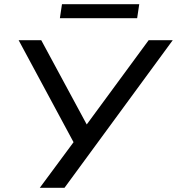

<svg xmlns="http://www.w3.org/2000/svg" viewBox="-20 -897 845 917"><path d="M170 0 341 -231 343 -196 69 -705H177L401 -290H385L690 -705H805L288 0ZM266 -810 276 -877H645L635 -810Z"/></svg>

Font: Nunito Sans 10pt SemiExpanded Medium
Style: Italic
Weight: 500
Width: 6
Italic angle: -9°
Designer: Vernon Adams
Foundry: Vernon Adams
Version: Version 3.101;gftools[0.9.27]